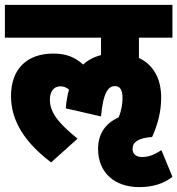

<svg xmlns="http://www.w3.org/2000/svg" viewBox="-20 -642 725 785"><path d="M189 22 297 -75C216 -141 184 -183 184 -235C184 -267 199 -289 227 -289C240 -289 251 -285 262 -276C256 -253 251 -227 249 -199L393 -166C402 -267 424 -290 450 -290C472 -290 481 -273 481 -240C481 -218 476 -188 465 -162C409 -137 381 -93 381 -33C381 65 450 123 549 123C607 123 650 108 685 81L640 -28C611 -9 587 0 562 0C535 0 522 -13 522 -34C522 -61 546 -78 602 -82C625 -133 639 -186 639 -243C639 -319 608 -377 548 -405V-488H685V-622H0V-488H393V-417C364 -409 340 -397 320 -378C286 -409 249 -423 198 -423C95 -423 25 -365 25 -249C25 -147 82 -59 189 22Z"/></svg>

Font: Noto Sans Devanagari Condensed Black
Style: Regular
Weight: 900
Width: 3
Designer: Jelle Bosma - Monotype Design Team
Foundry: Monotype Imaging Inc.
Version: Version 2.004